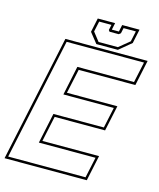

<svg xmlns="http://www.w3.org/2000/svg" viewBox="-141 -938 852 1026"><g transform="rotate(15 285.0 -425.0)"><path d="M-17 0 132 -700H587L557 -558.5H243.5L214.5 -424H493.5L463.5 -282.5H184.5L154.5 -141.5H468L438 0ZM-0.5 -13.5H427.5L452 -128H138.5L174 -296H453L477.5 -410.5H198.5L232.5 -572H546L570.5 -686.5H142.5ZM299 -716 254.5 -772 271 -850H367L359 -812H398L406 -850H502L485.5 -772L418 -716ZM307.5 -730H414.5L473 -778L485.5 -836H417.5L411 -806L401 -798H350L344 -806L350.5 -836H282.5L270 -778Z"/></g></svg>

Font: Tourney Thin Thin
Style: Italic
Weight: 250
Italic angle: -12°
Version: Version 1.015